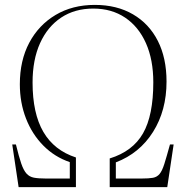

<svg xmlns="http://www.w3.org/2000/svg" viewBox="-20 -764 759 784"><path d="M56 0 30 -174H45Q57 -125 66.5 -97Q76 -69 88 -55.5Q100 -42 118.5 -38.5Q137 -35 167 -35H265V-102Q203 -123 157 -169.5Q111 -216 86 -280.5Q61 -345 61 -420Q61 -517 99.5 -589.5Q138 -662 207 -703Q276 -744 367 -744Q457 -744 523 -705.5Q589 -667 624.5 -597Q660 -527 660 -431Q660 -313 605 -225.5Q550 -138 453 -101V-35H558Q588 -35 604.5 -38Q621 -41 631.5 -53.5Q642 -66 651 -94.5Q660 -123 674 -174H689L663 0H428V-117Q522 -146 564 -219.5Q606 -293 606 -428Q606 -520 576 -587.5Q546 -655 491 -692Q436 -729 361 -729Q285 -729 229.5 -692Q174 -655 143.5 -587.5Q113 -520 113 -427Q113 -301 157 -225.5Q201 -150 290 -121V0Z"/></svg>

Font: Display Extralight
Style: Regular
Weight: 200
Designer: Latin by Veronika Burian and Jose Scaglione. Greek by Irene Vlachou. Cyrillic by Vera Evstafieva.
Foundry: TypeTogether
Version: Version 3.002